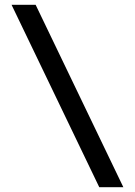

<svg xmlns="http://www.w3.org/2000/svg" viewBox="-20 -777 562 797"><path d="M28 -757H128L492 0H392Z"/></svg>

Font: Montserrat_am3
Style: Regular
Weight: 400
Designer: Julieta Ulanovsky
Foundry: Julieta Ulanovsky, Armenina letters added by Vahan Hovhannisyan
Version: Version 2.001